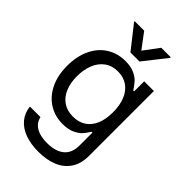

<svg xmlns="http://www.w3.org/2000/svg" viewBox="-280 -836 1140 1140"><g transform="rotate(45 289.5 -266.5)"><path d="M57.3 55.2H145.7Q151.2 82.2 169.2 100.5Q187.2 118.8 215.8 127.8Q244.5 136.7 282.5 136.7Q352.2 136.7 390.5 105.3Q428.9 73.9 428.9 9.7V-98.1H422L420.6 -96Q406.4 -72.9 390.7 -55.1Q375 -37.3 344.1 -22.8Q313.2 -8.3 267.3 -8.3Q202.7 -8.3 151.8 -40.1Q100.8 -71.8 71.5 -131.4Q42.1 -191 42.1 -272.1Q42.1 -352.6 70.8 -412.8Q99.4 -473.1 150.9 -505.2Q202.3 -537.3 268.6 -537.3Q312.5 -537.3 342.7 -523.5Q372.9 -509.7 388.6 -492.4Q404.4 -475.1 419.2 -452.3Q421.3 -449.2 423.3 -446.1H430.9V-530.4H512.4V14.5Q512.4 80.5 482.7 124.5Q453 168.5 401.1 189.2Q349.1 209.9 282.5 209.9Q218.2 209.9 169.2 192Q120.2 174 91.2 139Q62.2 103.9 57.3 55.2ZM430.2 -269.3Q430.2 -326.7 413 -370.2Q395.7 -413.7 361.7 -437.8Q327.7 -462 279.7 -462Q230.3 -462 196 -436.8Q161.6 -411.6 144.3 -367.9Q127.1 -324.2 127.1 -269.3Q127.1 -213.7 144.7 -171.8Q162.3 -129.8 196.3 -106.4Q230.3 -82.9 279.7 -82.9Q327.7 -82.9 361.4 -105.3Q395 -127.8 412.6 -169.4Q430.2 -211 430.2 -269.3ZM290.1 -647.1 361.9 -743.1H441.3V-737.6L328 -593.9H252.1L138.8 -737.6V-743.1H218.2Z"/></g></svg>

Font: Pretendard Variable
Style: Regular
Weight: 400
Designer: Base glyphs from Inter by Rasmus Andersson; Hangul glyphs from Noto Sans CJK(Source Han Sans) by Jang Soo-young and Kang
Foundry: Kil Hyung-jin
Version: Version 1.100;FEAKit 1.0